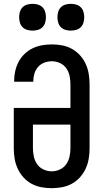

<svg xmlns="http://www.w3.org/2000/svg" viewBox="-20 -975 540 1003"><path d="M250 8Q223 8 196 3Q169 -2 145 -15Q121 -28 102.5 -48.5Q84 -69 72.5 -94Q61 -119 56.5 -146Q52 -173 52 -200V-411H348V-535Q348 -557 343.5 -578.5Q339 -600 326.5 -618Q314 -636 293.5 -645.5Q273 -655 251 -655Q231 -655 212 -648Q193 -641 179.5 -626Q166 -611 160 -591.5Q154 -572 154 -552V-548H54V-555Q54 -581 60 -606Q66 -631 78 -653.5Q90 -676 109 -694Q128 -712 151 -723Q174 -734 199.5 -738.5Q225 -743 251 -743Q278 -743 305 -738Q332 -733 356 -719.5Q380 -706 398.5 -685.5Q417 -665 428 -640.5Q439 -616 443.5 -589Q448 -562 448 -535V-200Q448 -173 443.5 -146Q439 -119 427.5 -94Q416 -69 397.5 -48.5Q379 -28 355 -15Q331 -2 304 3Q277 8 250 8ZM250 -80Q272 -80 292.5 -89.5Q313 -99 325.5 -116.5Q338 -134 343 -156Q348 -178 348 -200V-324H152V-200Q152 -178 157 -156Q162 -134 174.5 -116.5Q187 -99 207.5 -89.5Q228 -80 250 -80ZM350 -815Q336 -815 322 -819Q308 -823 298 -833Q288 -843 284 -857Q280 -871 280 -885Q280 -899 284 -913Q288 -927 298 -937Q308 -947 322 -951Q336 -955 350 -955Q364 -955 378 -951Q392 -947 402 -937Q412 -927 416 -913Q420 -899 420 -885Q420 -871 416 -857Q412 -843 402 -833Q392 -823 378 -819Q364 -815 350 -815ZM150 -815Q136 -815 122 -819Q108 -823 98 -833Q88 -843 84 -857Q80 -871 80 -885Q80 -899 84 -913Q88 -927 98 -937Q108 -947 122 -951Q136 -955 150 -955Q164 -955 178 -951Q192 -947 202 -937Q212 -927 216 -913Q220 -899 220 -885Q220 -871 216 -857Q212 -843 202 -833Q192 -823 178 -819Q164 -815 150 -815Z"/></svg>

Font: Iosevka Semibold
Style: Regular
Weight: 600
Monospace: yes
Designer: Belleve Invis
Foundry: Belleve Invis
Version: Version 33.2.3; ttfautohint (v1.8.4)